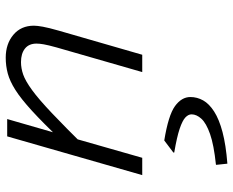

<svg xmlns="http://www.w3.org/2000/svg" viewBox="-90 -414 795 654"><g transform="rotate(-90 307.0 -87.5)"><path d="M228 -460 170 -259 96 0H37L169 -460ZM127 -188 156 -276Q215 -338 256 -375.5Q297 -413 327 -432Q357 -451 383 -458Q409 -465 437 -465Q484 -465 515 -439Q546 -413 546 -369Q546 -358 542.5 -338.5Q539 -319 529 -284L447 0H388L472 -292Q480 -321 482.5 -335.5Q485 -350 485 -360Q485 -386 468 -399.5Q451 -413 422 -413Q401 -413 379.5 -405.5Q358 -398 327 -375.5Q296 -353 248.5 -308Q201 -263 127 -188ZM76 290 72 252 73 251Q140 244 177 231Q214 218 229 201.5Q244 185 244 168Q244 157 233.5 147Q223 137 195 127.5Q167 118 114 109V106L155 75Q241 89 272 111.5Q303 134 303 164Q303 187 291.5 207.5Q280 228 253.5 245Q227 262 183.5 273.5Q140 285 76 290Z"/></g></svg>

Font: Intel One Mono Light
Style: Italic
Weight: 300
Italic angle: -16°
Monospace: yes
Designer: Fred Shallcrass
Foundry: Frere-Jones Type LLC
Version: Version 1.004